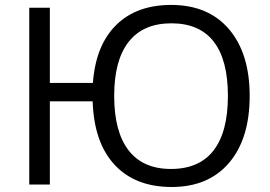

<svg xmlns="http://www.w3.org/2000/svg" viewBox="-20 -745 1090 775"><path d="M987.8 -357.9Q987.8 -185.1 904.5 -87.6Q821.3 9.8 672.9 9.8Q525.9 9.8 442.6 -79.8Q359.4 -169.4 354 -335.9H181.2V0H98.1V-713.9H181.2V-410.2H355Q366.2 -562 448.5 -643.6Q530.8 -725.1 670.9 -725.1Q820.8 -725.1 904.3 -627.2Q987.8 -529.3 987.8 -357.9ZM440.9 -357.9Q440.9 -213.4 499 -138.2Q557.1 -63 669.9 -63Q784.2 -63 842 -137.7Q899.9 -212.4 899.9 -357.9Q899.9 -503.4 842.5 -577.1Q785.2 -650.9 671.9 -650.9Q558.1 -650.9 499.5 -576.4Q440.9 -502 440.9 -357.9Z"/></svg>

Font: WebKoruri
Style: Regular
Weight: 400
Foundry: lindwurm / mohemohe
Version: Version 1.00